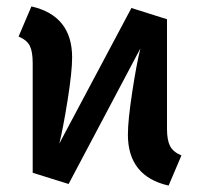

<svg xmlns="http://www.w3.org/2000/svg" viewBox="-20 -564 624 599"><path d="M506 15Q379 -14 379 -144Q379 -188 392.5 -276.5Q406 -365 418 -413L194 10L82 -25V-367Q82 -403 73 -421Q64 -439 38 -450L78 -544Q205 -515 205 -385Q205 -340 191 -252Q177 -164 165 -116L390 -539L501 -504V-162Q501 -127 510.5 -108.5Q520 -90 546 -79Z"/></svg>

Font: Trujillo Medium
Style: Regular
Weight: 500
Designer: Fira Sans original fonts by bBox Type GmbH, Carrois Corporate GbR, & Edenspiekermann AG / Changes by Cristiano Sobral
Foundry: Fira Sans original fonts by bBox Type GmbH, Carrois Corporate GbR, & Edenspiekermann AG / Changes by Cristiano Sobral
Version: Version 4.301;October 17, 2021;FontCreator 14.0.0.2814 64-bi